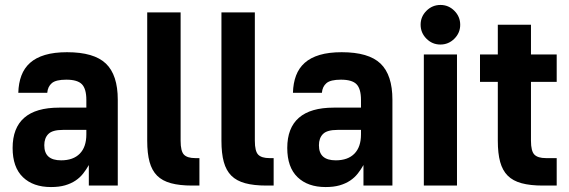

<svg xmlns="http://www.w3.org/2000/svg" viewBox="-20 -750 2300 776"><path d="M186 6Q114 6 72.5 -34Q31 -74 31 -152Q31 -233 78 -274Q125 -315 219 -315H329V-346Q329 -391 311 -409.5Q293 -428 248 -428Q206 -428 189.5 -414Q173 -400 171 -375H54Q55 -414 66.5 -444.5Q78 -475 101.5 -496Q125 -517 162 -528Q199 -539 251 -539Q360 -539 408 -493Q456 -447 456 -347V0H339V-83Q329 -65 316 -48.5Q303 -32 285 -20Q267 -8 243 -1Q219 6 186 6ZM227 -102Q276 -102 302.5 -129Q329 -156 329 -207V-225H234Q192 -225 175.5 -208.5Q159 -192 159 -163Q159 -132 176 -117Q193 -102 227 -102Z M757 0Q706 0 671 -9.5Q636 -19 615 -40Q594 -61 584.5 -95.5Q575 -130 575 -181V-700H710V-181Q710 -139 723.5 -125Q737 -111 769 -111H786V0Z M1057 0Q1006 0 971 -9.5Q936 -19 915 -40Q894 -61 884.5 -95.5Q875 -130 875 -181V-700H1010V-181Q1010 -139 1023.5 -125Q1037 -111 1069 -111H1086V0Z M1296 6Q1224 6 1182.5 -34Q1141 -74 1141 -152Q1141 -233 1188 -274Q1235 -315 1329 -315H1439V-346Q1439 -391 1421 -409.5Q1403 -428 1358 -428Q1316 -428 1299.5 -414Q1283 -400 1281 -375H1164Q1165 -414 1176.5 -444.5Q1188 -475 1211.5 -496Q1235 -517 1272 -528Q1309 -539 1361 -539Q1470 -539 1518 -493Q1566 -447 1566 -347V0H1449V-83Q1439 -65 1426 -48.5Q1413 -32 1395 -20Q1377 -8 1353 -1Q1329 6 1296 6ZM1337 -102Q1386 -102 1412.5 -129Q1439 -156 1439 -207V-225H1344Q1302 -225 1285.5 -208.5Q1269 -192 1269 -163Q1269 -132 1286 -117Q1303 -102 1337 -102Z M1693 -530H1827V0H1693ZM1759.8 -570Q1727 -570 1703.5 -593.7Q1680 -617.3 1680 -650.2Q1680 -683 1703.7 -706.5Q1727.3 -730 1760.2 -730Q1793 -730 1816.5 -706.3Q1840 -682.7 1840 -649.8Q1840 -617 1816.3 -593.5Q1792.7 -570 1759.8 -570Z M2174 0Q2123 0 2088 -9.5Q2053 -19 2032 -40Q2011 -61 2001.5 -95.5Q1992 -130 1992 -181V-419H1920V-530H1992V-650H2126V-530H2230V-419H2126V-181Q2126 -139 2140 -125Q2154 -111 2186 -111H2230V0Z"/></svg>

Font: Golos UI VF
Style: Regular
Weight: 400
Designer: A.Korolkova, Vitaly Kuzmin
Foundry: ParaType Ltd
Version: Version 2.000